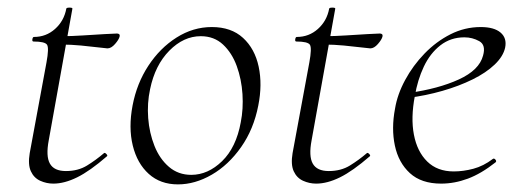

<svg xmlns="http://www.w3.org/2000/svg" viewBox="-20 -470 1363 504"><path d="M120 12Q102 12 85.5 4.5Q69 -3 61 -20.5Q53 -38 58 -68L102 -306Q109 -344 103.5 -352.5Q98 -361 68 -361Q64 -361 65 -367Q66 -373 69 -373Q101 -373 124.5 -394Q148 -415 154 -447Q154 -450 162.5 -450Q171 -450 170 -447L108 -102Q100 -60 111 -40.5Q122 -21 153 -21Q185 -21 208.5 -35.5Q232 -50 253 -68Q255 -70 259 -66Q263 -62 261 -60Q216 -21 182.5 -4.5Q149 12 120 12ZM262 -343Q259 -343 239 -345.5Q219 -348 192.5 -350.5Q166 -353 142 -353L144 -375Q167 -375 198 -377Q229 -379 255 -380.5Q281 -382 287 -382Q291 -382 293 -380Q295 -378 294 -374Q292 -366 282 -354.5Q272 -343 262 -343Z M447 14Q401 14 370.5 -13.5Q340 -41 328.5 -88Q317 -135 328 -193Q339 -251 369.5 -297.5Q400 -344 443.5 -371.5Q487 -399 536 -399Q587 -399 618 -370.5Q649 -342 659 -295Q669 -248 658 -193Q646 -131 613 -84Q580 -37 536 -11.5Q492 14 447 14ZM482 -11Q526 -11 563 -47Q600 -83 612 -149Q619 -184 616.5 -223Q614 -262 601.5 -296.5Q589 -331 565.5 -353Q542 -375 507 -375Q462 -375 424.5 -337Q387 -299 374 -236Q366 -199 369 -160Q372 -121 385.5 -87Q399 -53 423.5 -32Q448 -11 482 -11Z M810 12Q792 12 775.5 4.5Q759 -3 751 -20.5Q743 -38 748 -68L792 -306Q799 -344 793.5 -352.5Q788 -361 758 -361Q754 -361 755 -367Q756 -373 759 -373Q791 -373 814.5 -394Q838 -415 844 -447Q844 -450 852.5 -450Q861 -450 860 -447L798 -102Q790 -60 801 -40.5Q812 -21 843 -21Q875 -21 898.5 -35.5Q922 -50 943 -68Q945 -70 949 -66Q953 -62 951 -60Q906 -21 872.5 -4.5Q839 12 810 12ZM952 -343Q949 -343 929 -345.5Q909 -348 882.5 -350.5Q856 -353 832 -353L834 -375Q857 -375 888 -377Q919 -379 945 -380.5Q971 -382 977 -382Q981 -382 983 -380Q985 -378 984 -374Q982 -366 972 -354.5Q962 -343 952 -343Z M1138 12Q1086 12 1056 -15.5Q1026 -43 1016.5 -88Q1007 -133 1017 -185Q1023 -222 1043.5 -260Q1064 -298 1094.5 -329.5Q1125 -361 1162.5 -380Q1200 -399 1242 -399Q1277 -399 1294 -384.5Q1311 -370 1306 -345Q1301 -322 1278.5 -300.5Q1256 -279 1220.5 -261.5Q1185 -244 1141.5 -231.5Q1098 -219 1051 -213L1053 -226Q1131 -237 1184.5 -261.5Q1238 -286 1248 -324Q1256 -352 1238 -362Q1220 -372 1199 -372Q1163 -372 1136 -351Q1109 -330 1092.5 -295Q1076 -260 1069 -218Q1058 -161 1066.5 -116.5Q1075 -72 1101.5 -46Q1128 -20 1171 -20Q1196 -20 1222.5 -27Q1249 -34 1274 -53Q1277 -55 1280.5 -51Q1284 -47 1281 -44Q1243 -14 1208 -1Q1173 12 1138 12Z"/></svg>

Font: Cormorant Light Light
Style: Italic
Weight: 300
Italic angle: -10°
Version: Version 4.000